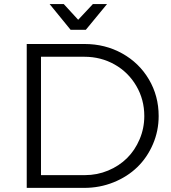

<svg xmlns="http://www.w3.org/2000/svg" viewBox="-20 -913 833 933"><path d="M397 -768.1H323.2L221.2 -893.1H290L359.9 -816.9L431.2 -893.1H500ZM391.1 -699.2Q491.2 -699.2 573.7 -653.3Q656.2 -607.4 703.6 -527.1Q751 -446.8 751 -349.1Q751 -276.9 723.1 -212.2Q695.3 -147.5 647.2 -100.8Q599.1 -54.2 532 -27.1Q464.8 0 389.2 0H109.9V-699.2ZM393.1 -62Q452.1 -62 505.4 -84.2Q558.6 -106.4 597.2 -144.5Q635.7 -182.6 658.4 -236.1Q681.2 -289.6 681.2 -349.1Q681.2 -429.2 642.3 -495.6Q603.5 -562 536.9 -599.6Q470.2 -637.2 390.1 -637.2H179.2V-62Z"/></svg>

Font: Montserrat arm Light
Style: Regular
Weight: 300
Designer: Julieta Ulanovsky
Foundry: Julieta Ulanovsky
Version: Version 6.000;PS 006.000;hotconv 1.0.88;makeotf.lib2.5.64775